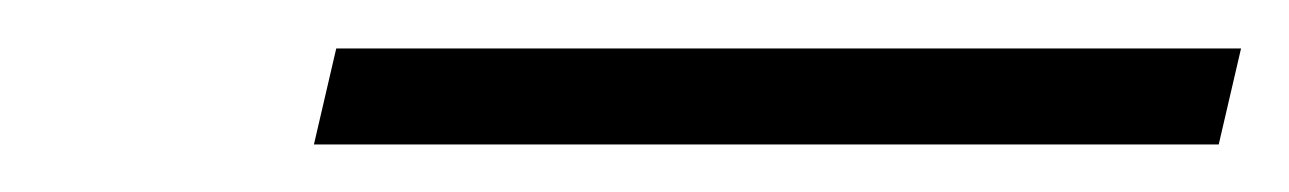

<svg xmlns="http://www.w3.org/2000/svg" viewBox="-20 -820 537 80"><path d="M110.8 -759.8 120.1 -799.8H497.1L487.8 -759.8Z"/></svg>

Font: Open Sans Hebrew Condensed Light
Style: Italic
Weight: 300
Width: 3
Italic angle: -12°
Foundry: Ascender Corporation, Yanek Iontef
Version: Version 2.001;PS 002.001;hotconv 1.0.70;makeotf.lib2.5.58329